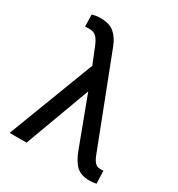

<svg xmlns="http://www.w3.org/2000/svg" viewBox="-178 -863 918 988"><g transform="rotate(30 281.0 -369.5)"><path d="M21.5 0 217.3 -511.7 177.7 -609.4Q165 -641.1 149.9 -655Q134.8 -668.9 109.4 -668.9Q91.8 -668.9 84.5 -667.5L82.5 -738.3Q105.5 -745.6 134.3 -745.6Q186 -745.6 214.6 -720.9Q243.2 -696.3 260.3 -652.3L462.4 -129.4Q473.1 -99.6 485.8 -85.7Q498.5 -71.8 518.1 -71.8Q532.2 -71.8 536.6 -73.2L539.6 2.9Q522.9 7.3 499.5 7.3Q450.2 7.3 422.9 -16.8Q395.5 -41 374 -96.7L265.1 -387.2L122.1 0Z"/></g></svg>

Font: Bert Sans Medium
Style: Regular
Weight: 500
Designer: Christian Robertson, Adam Twardoch, & Cristiano Sobral
Foundry: Google
Version: Version 12.135;January 10, 2020;FontCreator 12.0.0.2547 64-b